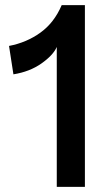

<svg xmlns="http://www.w3.org/2000/svg" viewBox="-20 -724 429 744"><path d="M200 0V-542Q186 -510 140.5 -478Q95 -446 32 -436L15 -546Q83 -559 136.5 -597.5Q190 -636 219 -704H309V0Z"/></svg>

Font: Prodigy Sans Medium
Style: Regular
Weight: 500
Designer: Wei Huang
Foundry: Wei Huang
Version: Version 1.003; ttfautohint (v1.8.3)